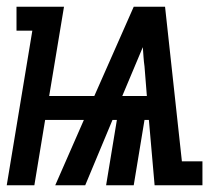

<svg xmlns="http://www.w3.org/2000/svg" viewBox="-37 -550 657 570"><path d="M-17 0 59 -459H12V-530H153L109 -265H243L360 -530H453L503 -71H564V0H422L405 -194H392L360 0H278L310 -194H297L216 0H127L212 -194H97L65 0ZM326 -265H399L392 -353Q390 -367 389 -381.5Q388 -396 387 -410Q381 -396 375 -381.5Q369 -367 363 -353Z"/></svg>

Font: Iosevka Slab Medium Extended
Style: Italic
Weight: 500
Width: 7
Italic angle: -9°
Monospace: yes
Designer: Belleve Invis
Foundry: Belleve Invis
Version: Version 11.1.0; ttfautohint (v1.8.3)